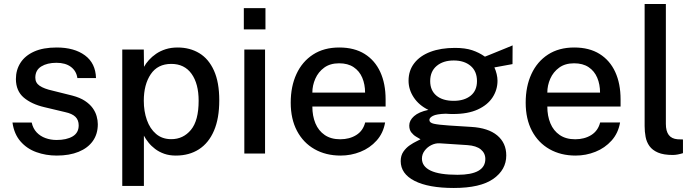

<svg xmlns="http://www.w3.org/2000/svg" viewBox="-20 -763 3456 954"><path d="M262 10Q208 10 160.8 -7Q113.5 -24 81.8 -60.5Q50 -97 42 -154H137.5Q144 -124.5 162.2 -105.2Q180.5 -86 206.2 -76.8Q232 -67.5 261.5 -67.5Q310.5 -67.5 340.8 -85.2Q371 -103 371 -140Q371 -166.5 354.8 -182.5Q338.5 -198.5 303.5 -206L200.5 -230.5Q136.5 -245.5 98 -278.2Q59.5 -311 59 -370Q59 -415.5 81.8 -451Q104.5 -486.5 149.5 -506.8Q194.5 -527 261.5 -527Q349 -527 402 -488Q455 -449 457 -375H364.5Q359.5 -410.5 332.2 -430.8Q305 -451 260.5 -451Q214.5 -451 185 -432.8Q155.5 -414.5 155.5 -377Q155.5 -351.5 177 -336.8Q198.5 -322 241.5 -312.5L339.5 -288Q377.5 -278 402 -261.8Q426.5 -245.5 440.5 -226Q454.5 -206.5 460.2 -185.5Q466 -164.5 466 -146Q466 -97 441.2 -62.2Q416.5 -27.5 370.8 -8.8Q325 10 262 10Z M587.5 161V-517H694.5L695.5 -431Q705 -448 720 -464.8Q735 -481.5 755.8 -495.8Q776.5 -510 803.2 -518.5Q830 -527 862.5 -527Q923.5 -527 970.2 -498.8Q1017 -470.5 1043.2 -412.2Q1069.5 -354 1069.5 -264.5Q1069.5 -174.5 1043.2 -113.5Q1017 -52.5 968.5 -21.2Q920 10 853.5 10Q821.5 10 796 1Q770.5 -8 751 -22.8Q731.5 -37.5 717.8 -54.8Q704 -72 695 -89V161ZM831 -71.5Q890.5 -71.5 928.8 -117.8Q967 -164 967 -262.5Q967 -347 931.8 -396.2Q896.5 -445.5 831 -445.5Q763.5 -445.5 729 -394.2Q694.5 -343 694.5 -262.5Q694.5 -210 709.8 -166.8Q725 -123.5 755.5 -97.5Q786 -71.5 831 -71.5Z M1297 -517V0H1194V-517ZM1299 -722.5V-617H1191.5V-722.5Z M1532 -233.5Q1532 -187 1547.2 -150.2Q1562.5 -113.5 1593.5 -92.2Q1624.5 -71 1670.5 -71Q1716.5 -71 1750.2 -92Q1784 -113 1794.5 -154.5H1893.5Q1884.5 -101.5 1851.2 -64.5Q1818 -27.5 1771 -8.8Q1724 10 1672.5 10Q1599 10 1543 -21.8Q1487 -53.5 1455.8 -112.5Q1424.5 -171.5 1424.5 -253Q1424.5 -333.5 1453 -395.2Q1481.5 -457 1535.5 -492Q1589.5 -527 1665.5 -527Q1740.5 -527 1791.8 -495Q1843 -463 1869.5 -405.2Q1896 -347.5 1896 -269V-233.5ZM1532 -303H1794Q1794 -343.5 1780 -376.8Q1766 -410 1737.2 -429.2Q1708.5 -448.5 1665 -448.5Q1620.5 -448.5 1591 -427Q1561.5 -405.5 1546.8 -372Q1532 -338.5 1532 -303Z M2235 171Q2109 171 2040 135.8Q1971 100.5 1971 37.5Q1971 10 1984.2 -9.2Q1997.5 -28.5 2015.8 -41Q2034 -53.5 2049.5 -60.8Q2065 -68 2069.5 -71Q2061 -76 2047.8 -83.8Q2034.5 -91.5 2024 -104.8Q2013.5 -118 2013.5 -139.5Q2013.5 -164.5 2037.2 -185.8Q2061 -207 2108.5 -217Q2061.5 -240 2035.8 -279Q2010 -318 2010 -362Q2010 -412.5 2038.5 -449.2Q2067 -486 2118.8 -505.5Q2170.5 -525 2240.5 -525Q2291.5 -525 2326 -513.5Q2360.5 -502 2389.5 -481.5Q2399 -485 2416.5 -492.2Q2434 -499.5 2455.2 -508Q2476.5 -516.5 2495.8 -524.5Q2515 -532.5 2527 -537.5L2526.5 -444.5L2436.5 -428Q2443.5 -413 2447.8 -395Q2452 -377 2452 -362Q2452 -317 2427.5 -279.2Q2403 -241.5 2354 -219Q2305 -196.5 2231.5 -196.5Q2224.5 -196.5 2213.5 -196.8Q2202.5 -197 2195 -198Q2148.5 -196.5 2131 -187.2Q2113.5 -178 2113.5 -167Q2113.5 -153 2136 -148Q2158.5 -143 2210 -139.5Q2228.5 -138 2257.2 -136.5Q2286 -135 2321 -132.5Q2406 -127.5 2450.8 -90Q2495.5 -52.5 2495.5 9.5Q2495.5 80.5 2431 125.8Q2366.5 171 2235 171ZM2253.5 105.5Q2322 105.5 2356.8 85.8Q2391.5 66 2391.5 27Q2391.5 -2 2369 -20.5Q2346.5 -39 2302 -42L2164 -51Q2143.5 -52 2123.2 -42Q2103 -32 2089.8 -14.2Q2076.5 3.5 2076.5 25Q2076.5 64 2119.8 84.8Q2163 105.5 2253.5 105.5ZM2234.5 -262Q2286.5 -262 2318.2 -287.2Q2350 -312.5 2350 -360Q2350 -409 2318.2 -435.8Q2286.5 -462.5 2234.5 -462.5Q2182 -462.5 2149.8 -435.5Q2117.5 -408.5 2117.5 -360Q2117.5 -314 2148.2 -288Q2179 -262 2234.5 -262Z M2699.5 -233.5Q2699.5 -187 2714.8 -150.2Q2730 -113.5 2761 -92.2Q2792 -71 2838 -71Q2884 -71 2917.8 -92Q2951.5 -113 2962 -154.5H3061Q3052 -101.5 3018.8 -64.5Q2985.5 -27.5 2938.5 -8.8Q2891.5 10 2840 10Q2766.5 10 2710.5 -21.8Q2654.5 -53.5 2623.2 -112.5Q2592 -171.5 2592 -253Q2592 -333.5 2620.5 -395.2Q2649 -457 2703 -492Q2757 -527 2833 -527Q2908 -527 2959.2 -495Q3010.5 -463 3037 -405.2Q3063.5 -347.5 3063.5 -269V-233.5ZM2699.5 -303H2961.5Q2961.5 -343.5 2947.5 -376.8Q2933.5 -410 2904.8 -429.2Q2876 -448.5 2832.5 -448.5Q2788 -448.5 2758.5 -427Q2729 -405.5 2714.2 -372Q2699.5 -338.5 2699.5 -303Z M3323 7Q3277 7 3249.2 -5Q3221.5 -17 3207 -37.2Q3192.5 -57.5 3187.8 -83.2Q3183 -109 3183 -136.5V-743H3288.5V-147.5Q3288.5 -111.5 3302.8 -92.5Q3317 -73.5 3346.5 -71L3373.5 -70V-2Q3361 2 3347.8 4.5Q3334.5 7 3323 7Z"/></svg>

Font: Public Sans Medium
Style: Regular
Weight: 500
Designer: The Public Sans Project Authors: Dan O. Williams and USWDS (Libre Franklin designed by Pablo Impallari and Rodrigo Fuenz
Version: Version 1.007